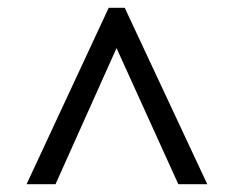

<svg xmlns="http://www.w3.org/2000/svg" viewBox="-20 -734 599 491"><path d="M48 -263 258 -714H299L510 -263H436L278 -611L122 -263Z"/></svg>

Font: Noto Serif Malayalam SemiBold
Style: Regular
Weight: 600
Designer: Indian type Foundry, Jelle Bosma, Monotype Design Team
Foundry: Monotype Imaging Inc.
Version: Version 2.104; ttfautohint (v1.8.4.7-5d5b)